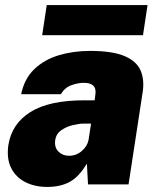

<svg xmlns="http://www.w3.org/2000/svg" viewBox="-20 -728 622 758"><path d="M166.5 10Q117.5 10 80 -9Q42.5 -28 24 -64.8Q5.5 -101.5 13 -155Q26 -239 99.8 -285.5Q173.5 -332 313.5 -332H353.5L356.5 -354Q364 -402.5 307.5 -401Q287 -400.5 261.5 -391.5Q236 -382.5 220 -356H63.5Q76 -417 115.2 -454.8Q154.5 -492.5 211.8 -509.8Q269 -527 335.5 -527Q424.5 -527 472 -506.5Q519.5 -486 535 -449.8Q550.5 -413.5 543.5 -366L487.5 0H327.5L323 -82Q291.5 -29.5 255 -9.8Q218.5 10 166.5 10ZM252.5 -113Q281 -113 302.8 -131.8Q324.5 -150.5 329.5 -175L339.5 -240H308.5Q293 -240 268.2 -234.2Q243.5 -228.5 222.8 -214.5Q202 -200.5 198 -175Q194 -146 210.8 -129.5Q227.5 -113 252.5 -113ZM146.5 -589 164.5 -708H562.5L544.5 -589Z"/></svg>

Font: Public Sans Black
Style: Italic
Weight: 900
Italic angle: -8°
Designer: The Public Sans project authors (U.S. Web Design System). Libre Franklin designed by Pablo Impallari and Rodrigo Fuenzal
Version: Version 1.007; ttfautohint (v1.8.1) -l 8 -r 50 -G 200 -x 14 